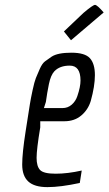

<svg xmlns="http://www.w3.org/2000/svg" viewBox="-20 -760 445 787"><path d="M307 -10Q228 7 174.5 7Q121 7 96 -16Q71 -39 71 -85.5Q71 -132 85 -221.5Q99 -311 102.5 -333Q106 -355 113.5 -390Q121 -425 127 -440Q133 -455 143 -477.5Q153 -500 164.5 -508.5Q176 -517 192 -528Q217 -544 272.5 -544Q328 -544 348.5 -521.5Q369 -499 369 -452Q369 -407 352 -346Q341 -310 313 -286.5Q285 -263 244 -263H145V-238Q130 -148 130 -113Q130 -78 144.5 -63Q159 -48 208 -48Q257 -48 315 -61ZM236 -317Q258 -317 274 -331Q290 -345 297 -366Q310 -404 310 -430Q310 -491 266 -491Q225 -491 203 -468Q188 -452 180.5 -415.5Q173 -379 168 -342L160 -317ZM405 -709 271 -595 242 -631 322 -707Q361 -740 369.5 -740Q378 -740 405 -709Z"/></svg>

Font: Economica
Style: Italic
Weight: 400
Designer: Vicente Lamonaca
Foundry: Vicente Lamonaca
Version: Version 1.100